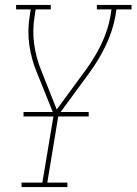

<svg xmlns="http://www.w3.org/2000/svg" viewBox="-20 -540 551 775"><path d="M67 215V197H151L197 -78L129 -247Q107 -299 98.5 -357.5Q90 -416 100 -476L104 -502H45V-520H185V-502H124L120 -476Q110 -417 118 -361Q126 -305 147 -254L209 -98L325 -256Q362 -306 389 -362Q416 -418 426 -476L430 -502H371V-520H511V-502H450L446 -476Q435 -415 407 -356.5Q379 -298 340 -245L216 -76L171 197H252V215ZM75 -70V-88H338V-70Z"/></svg>

Font: Iosevka Curly Slab Thin
Style: Italic
Weight: 100
Italic angle: -9°
Monospace: yes
Designer: Belleve Invis
Foundry: Belleve Invis
Version: Version 22.1.2; ttfautohint (v1.8.4)